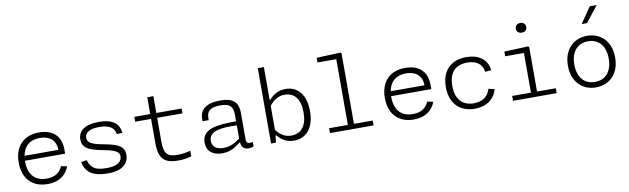

<svg xmlns="http://www.w3.org/2000/svg" viewBox="-46 -1353 6293 1921"><g transform="rotate(-10 3100.0 -393.0)"><path d="M70 -250C70 -80.5 170 12 320 12C439.5 12 509.5 -46.5 541 -129L481 -141.5C453.5 -74.5 397.5 -43.5 320 -43.5C206 -43.5 135 -111 135 -250V-257.5H543.5V-298C543.5 -438.5 461 -512 321.5 -512C166.5 -512 70 -414.5 70 -250ZM140 -307C157 -401.5 218.5 -456.5 319 -456.5C411 -456.5 482 -412 483 -307Z M931 -512C780 -512 717.5 -453.5 717.5 -370C717.5 -289.5 775 -255 908.5 -229.5C1044 -203.5 1084.5 -184.5 1084.5 -134.5C1084.5 -86.5 1042 -43.5 937.5 -43.5C859 -43.5 774 -46 745 -156L687 -146.5C711.5 -25 797 11.5 936 11.5C1077 11.5 1145 -51.5 1145 -141C1145 -220 1095.5 -254.5 940.5 -282.5C816.5 -305 778 -328.5 778 -376.5C778 -435 836.5 -461 925.5 -461C1024 -461 1079 -427 1086.5 -360L1143.5 -363.5C1134 -467 1057.5 -512 931 -512Z M1650.5 7C1694 7 1742.5 0 1781.5 -12.5V-69C1743 -58.5 1699 -50.5 1650.5 -50.5C1549 -50.5 1512.5 -83.5 1512.5 -209.5V-450.5H1769V-500H1512.5V-670.5H1450.5V-500H1289V-450.5H1450.5V-201.5C1450.5 -40 1512.5 7.5 1650.5 7Z M2163 -512C2014.5 -512 1954 -451 1954 -365.5V-338H2016L2016.5 -362C2018 -446 2077 -462.5 2151 -463.5C2230.5 -464.5 2284 -447 2284 -347.5V-279.5C2085 -279 1936.5 -262 1936.5 -123.5C1936.5 -36 1996 12 2093.5 12C2185.5 12 2235.5 -31 2281 -64.5H2287C2288.5 -25.5 2307.5 9 2361.5 9C2376 9 2393.5 6.5 2412.5 0V-46.5C2362.5 -37 2346 -47 2346 -87V-353C2346 -473 2281 -512 2163 -512ZM2001 -129C2001 -214.5 2088 -239.5 2225.5 -239.5C2240.5 -239.5 2262.5 -239 2284 -238V-104.5C2232 -66.5 2184 -38.5 2115.5 -38.5C2043.5 -38.5 2001 -69 2001 -129Z M3030 -250.5C3030 -416 2951.5 -512 2826.5 -512C2752.5 -512 2698.5 -478.5 2657 -430H2652V-765H2590V0H2640L2648 -70H2657.5C2696 -22 2747.5 12 2822.5 12C2945 12 3030 -79 3030 -250.5ZM2652 -127.5V-372C2704.5 -436 2752.5 -457 2807 -457C2908.5 -457 2964.5 -383.5 2964.5 -250.5C2964.5 -112.5 2904 -42.5 2805 -42.5C2750.5 -42.5 2701.5 -64 2652 -127.5Z M3188.5 0H3631.5V-49.5H3441V-766L3431.5 -775L3188.5 -765V-717.5H3379V-49.5H3188.5Z M3790 -250C3790 -80.5 3890 12 4040 12C4159.5 12 4229.5 -46.5 4261 -129L4201 -141.5C4173.5 -74.5 4117.5 -43.5 4040 -43.5C3926 -43.5 3855 -111 3855 -250V-257.5H4263.5V-298C4263.5 -438.5 4181 -512 4041.5 -512C3886.5 -512 3790 -414.5 3790 -250ZM3860 -307C3877 -401.5 3938.5 -456.5 4039 -456.5C4131 -456.5 4202 -412 4203 -307Z M4887 -147.5 4827 -161C4802.5 -79.5 4740 -43.5 4659 -43.5C4548.5 -43.5 4475.5 -111 4475.5 -252C4475.5 -384 4540 -456.5 4661.5 -456.5C4743.5 -456.5 4811 -425 4824.5 -334.5L4887.5 -339.5C4872.5 -457 4781.5 -512 4662.5 -512C4508.5 -512 4410 -419.5 4410 -252C4410 -77.5 4515.5 12 4659 12C4778 12 4860.5 -48 4887 -147.5Z M5048.5 0H5491.5V-49.5H5301V-501L5291.5 -510L5048.5 -500V-452.5H5239V-49.5H5048.5ZM5254 -656.5C5285 -656.5 5307 -674.5 5307 -705.5C5307 -736.5 5285 -754.5 5254 -754.5C5223 -754.5 5201 -736.5 5201 -705.5C5201 -674.5 5223 -656.5 5254 -656.5Z M6130 -250C6130 -419.5 6023.5 -512 5890 -512C5757 -512 5650 -419.5 5650 -250C5650 -80.5 5757 12 5890 12C6023.5 12 6130 -80.5 6130 -250ZM6064.5 -250C6064.5 -116 5994 -43.5 5890 -43.5C5786 -43.5 5715 -116 5715 -250C5715 -384 5786 -456.5 5890 -456.5C5994 -456.5 6064.5 -384 6064.5 -250ZM5858 -637 5969 -798.5H6039L5912.5 -637Z"/></g></svg>

Font: Monaspace Neon ExtraLight
Style: Regular
Weight: 200
Designer: Riley Cran & the Lettermatic Team
Foundry: Lettermatic
Version: Version 1.200 (Monaspace Neon)